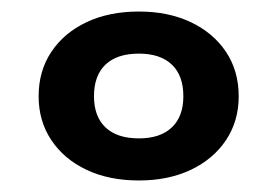

<svg xmlns="http://www.w3.org/2000/svg" viewBox="-20 -779 481 333"><path d="M221 -466Q169 -466 130 -484.5Q91 -503 69 -536Q47 -569 47 -612Q47 -656 69 -689Q91 -722 130 -740.5Q169 -759 221 -759Q272 -759 311 -740.5Q350 -722 372 -689Q394 -656 394 -612Q394 -569 372 -536Q350 -503 311 -484.5Q272 -466 221 -466ZM221 -539Q258 -539 278 -558Q298 -577 298 -612Q298 -648 278 -667Q258 -686 221 -686Q183 -686 163 -667Q143 -648 143 -612Q143 -577 163 -558Q183 -539 221 -539Z"/></svg>

Font: Unbounded Medium
Style: Regular
Weight: 500
Designer: Luke Prowse, Jean-Baptiste Morizot, Fátima Lázaro, Florian Runge
Foundry: NaN
Version: Version 1.700